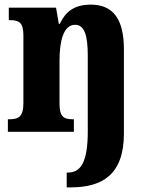

<svg xmlns="http://www.w3.org/2000/svg" viewBox="-20 -569 638 829"><path d="M268 240H286C419 240 515 187 515 8V-356C515 -491 465 -549 372 -549C298 -549 262 -516 238 -466H234L222 -536H18V-482H22C61 -482 81 -473 81 -417V-123C81 -63 58 -54 19 -54H14V0H299V-54H296C257 -54 237 -63 237 -120V-308C237 -389 253 -462 304 -462C346 -462 359 -413 359 -327V-2C359 135 327 176 273 176H268Z"/></svg>

Font: Noto Serif Sinhala Condensed ExtraBold
Style: Regular
Weight: 800
Width: 3
Designer: Jelle Bosma - Monotype Design Team
Foundry: Monotype Imaging Inc.
Version: Version 2.007